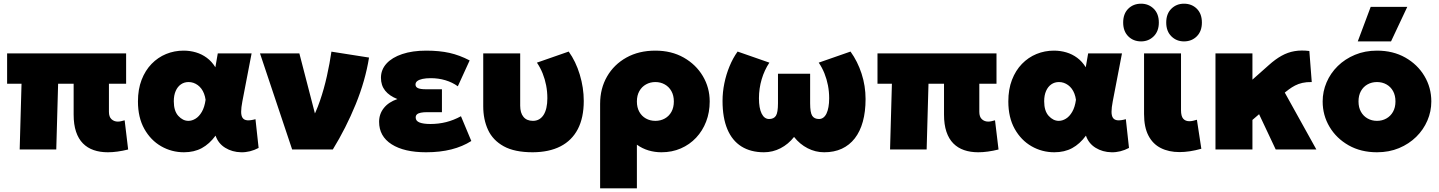

<svg xmlns="http://www.w3.org/2000/svg" viewBox="-20 -809 7789 1039"><path d="M563.5 15Q521 15 487 3.2Q453 -8.5 428.8 -33Q404.5 -57.5 391.5 -96.2Q378.5 -135 378.5 -189V-356H294.5L284.5 0H86.5L96.5 -356H18.5V-520H662.5V-356H569.5V-204Q569.5 -176.5 583.5 -163.8Q597.5 -151 617.5 -151Q626 -151 635 -153Q644 -155 654.5 -158L673.5 0Q643.5 7.5 616 11.2Q588.5 15 563.5 15Z M975.5 15Q909 15 852.2 -17.5Q795.5 -50 761 -111.5Q726.5 -173 726.5 -260Q726.5 -325.5 746.2 -376.8Q766 -428 800.2 -463.2Q834.5 -498.5 879 -516.8Q923.5 -535 973.5 -535Q1008.5 -535 1040.5 -525.5Q1072.5 -516 1099.2 -496.2Q1126 -476.5 1145.5 -445L1158.5 -520H1341.5L1291.5 -260Q1285 -226.5 1285 -204.2Q1285 -182 1293 -170.8Q1301 -159.5 1318 -158Q1335 -156.5 1362.5 -164L1379.5 -8.5Q1333 16 1284.8 15Q1236.5 14 1198.8 -9.2Q1161 -32.5 1146.5 -75Q1113.5 -30 1072 -7.5Q1030.5 15 975.5 15ZM999.5 -155Q1019 -155 1038.2 -166.8Q1057.5 -178.5 1072.2 -203.8Q1087 -229 1092.5 -269Q1090 -287 1084.2 -302Q1078.5 -317 1069.8 -328.8Q1061 -340.5 1050 -348.5Q1039 -356.5 1026.5 -360.8Q1014 -365 1000.5 -365Q977 -365 959 -352.5Q941 -340 930.8 -316.8Q920.5 -293.5 920.5 -261Q920.5 -208.5 945 -181.8Q969.5 -155 999.5 -155Z M1561 0 1387 -520H1600L1706.5 -109L1660.5 -149.5Q1689 -198 1711.2 -262.8Q1733.5 -327.5 1749 -397.2Q1764.5 -467 1773.5 -529.5L1977 -497.5Q1957 -372.5 1904.8 -244.5Q1852.5 -116.5 1781 0Z M2285.5 15Q2167 15 2099.2 -28.2Q2031.5 -71.5 2031.5 -150Q2031.5 -192 2057 -224.2Q2082.5 -256.5 2130.5 -273Q2087 -290 2064.2 -318.5Q2041.5 -347 2041.5 -388Q2041.5 -432 2071.5 -465Q2101.5 -498 2156.8 -516.5Q2212 -535 2286.5 -535Q2357.5 -535 2412.2 -522.8Q2467 -510.5 2521.5 -482L2457.5 -342Q2428 -363.5 2390.2 -374.8Q2352.5 -386 2311.5 -386Q2285 -386 2266.5 -382Q2248 -378 2238.2 -370.5Q2228.5 -363 2228.5 -351.5Q2228.5 -338 2242 -332Q2255.5 -326 2284.5 -326H2371.5V-202H2292.5Q2271.5 -202 2257.5 -199.2Q2243.5 -196.5 2236.5 -190.2Q2229.5 -184 2229.5 -173Q2229.5 -154.5 2250.2 -146.2Q2271 -138 2309.5 -138Q2353.5 -138 2394.2 -148.2Q2435 -158.5 2474.5 -180L2530.5 -46Q2483.5 -16 2422.5 -0.5Q2361.5 15 2285.5 15Z M2863 15Q2764.5 15 2705.8 -17.5Q2647 -50 2621 -106.2Q2595 -162.5 2595 -234V-520H2795V-237Q2795 -198 2812.8 -176.5Q2830.5 -155 2864 -155Q2882.5 -155 2897 -163.2Q2911.5 -171.5 2921.5 -187Q2931.5 -202.5 2936.8 -225.5Q2942 -248.5 2942 -277.5Q2942 -313 2935.5 -346.8Q2929 -380.5 2916.5 -411.8Q2904 -443 2885.5 -470L3057.5 -530Q3096 -476.5 3117.5 -405.2Q3139 -334 3139 -263Q3139 -172 3106.8 -110.2Q3074.5 -48.5 3013 -17Q2951.5 14.5 2863 15Z M3227.5 210V-247Q3227.5 -330 3265 -395Q3302.5 -460 3369.8 -497.5Q3437 -535 3526.5 -535Q3613.5 -535 3679.8 -497.5Q3746 -460 3783.2 -397.5Q3820.5 -335 3820.5 -260Q3820.5 -201 3801.2 -151Q3782 -101 3747 -63.8Q3712 -26.5 3664.2 -5.8Q3616.5 15 3559.5 15Q3523 15 3489.5 5Q3456 -5 3426.5 -26V210ZM3526.5 -155Q3555 -155 3577.8 -167.8Q3600.5 -180.5 3613.5 -204Q3626.5 -227.5 3626.5 -260Q3626.5 -292.5 3613.2 -316Q3600 -339.5 3577.2 -352.2Q3554.5 -365 3526.5 -365Q3498.5 -365 3475.8 -352.2Q3453 -339.5 3439.8 -316Q3426.5 -292.5 3426.5 -260Q3426.5 -227.5 3439.5 -204Q3452.5 -180.5 3475.2 -167.8Q3498 -155 3526.5 -155Z M4114 15Q4042.5 15 3992.2 -16.5Q3942 -48 3916 -110Q3890 -172 3890 -263Q3890 -310.5 3899.8 -358.2Q3909.5 -406 3927.8 -450.2Q3946 -494.5 3971.5 -530L4143.5 -470Q4130 -450 4119.5 -427.2Q4109 -404.5 4101.8 -380Q4094.5 -355.5 4090.8 -329.8Q4087 -304 4087 -277.5Q4087 -224 4101.5 -194.5Q4116 -165 4142 -165Q4167.5 -165 4178.8 -182.5Q4190 -200 4190 -250V-410H4364V-250Q4364 -200 4375.2 -182.5Q4386.5 -165 4412 -165Q4425 -165 4435.2 -172.5Q4445.5 -180 4452.5 -194.5Q4459.5 -209 4463.2 -229.8Q4467 -250.5 4467 -277.5Q4467 -313 4460.5 -346.8Q4454 -380.5 4441.5 -411.8Q4429 -443 4410.5 -470L4582.5 -530Q4621 -476.5 4642.5 -410.2Q4664 -344 4664 -273Q4664 -204.5 4649.2 -151Q4634.5 -97.5 4605.8 -60.5Q4577 -23.5 4535.5 -4.2Q4494 15 4440 15Q4393 15 4350.5 -6.8Q4308 -28.5 4277 -68Q4246 -28.5 4203.8 -6.8Q4161.5 15 4114 15Z M5273.5 15Q5231 15 5197 3.2Q5163 -8.5 5138.8 -33Q5114.5 -57.5 5101.5 -96.2Q5088.5 -135 5088.5 -189V-356H5004.5L4994.5 0H4796.5L4806.5 -356H4728.5V-520H5372.5V-356H5279.5V-204Q5279.5 -176.5 5293.5 -163.8Q5307.5 -151 5327.5 -151Q5336 -151 5345 -153Q5354 -155 5364.5 -158L5383.5 0Q5353.5 7.5 5326 11.2Q5298.5 15 5273.5 15Z M5685.5 15Q5619 15 5562.2 -17.5Q5505.5 -50 5471 -111.5Q5436.5 -173 5436.5 -260Q5436.5 -325.5 5456.2 -376.8Q5476 -428 5510.2 -463.2Q5544.5 -498.5 5589 -516.8Q5633.5 -535 5683.5 -535Q5718.5 -535 5750.5 -525.5Q5782.5 -516 5809.2 -496.2Q5836 -476.5 5855.5 -445L5868.5 -520H6051.5L6001.5 -260Q5995 -226.5 5995 -204.2Q5995 -182 6003 -170.8Q6011 -159.5 6028 -158Q6045 -156.5 6072.5 -164L6089.5 -8.5Q6043 16 5994.8 15Q5946.5 14 5908.8 -9.2Q5871 -32.5 5856.5 -75Q5823.5 -30 5782 -7.5Q5740.5 15 5685.5 15ZM5709.5 -155Q5729 -155 5748.2 -166.8Q5767.5 -178.5 5782.2 -203.8Q5797 -229 5802.5 -269Q5800 -287 5794.2 -302Q5788.5 -317 5779.8 -328.8Q5771 -340.5 5760 -348.5Q5749 -356.5 5736.5 -360.8Q5724 -365 5710.5 -365Q5687 -365 5669 -352.5Q5651 -340 5640.8 -316.8Q5630.5 -293.5 5630.5 -261Q5630.5 -208.5 5655 -181.8Q5679.5 -155 5709.5 -155Z M6363 14Q6305 14 6261.8 -7.8Q6218.5 -29.5 6194.8 -75Q6171 -120.5 6171 -192V-520H6371V-213Q6371 -180 6383 -166.5Q6395 -153 6416 -153Q6425 -153 6435.5 -155.2Q6446 -157.5 6457 -161L6481 -4Q6449 5 6419.5 9.5Q6390 14 6363 14ZM6155 -585Q6113 -585 6085.5 -612.5Q6058 -640 6058 -687Q6058 -734.5 6085.5 -761.8Q6113 -789 6155 -789Q6195.5 -789 6223.2 -761.8Q6251 -734.5 6251 -687Q6251 -640 6223.2 -612.5Q6195.5 -585 6155 -585ZM6387 -585Q6346.5 -585 6318.8 -612.5Q6291 -640 6291 -687Q6291 -734.5 6318.8 -761.8Q6346.5 -789 6387 -789Q6429 -789 6456.5 -761.8Q6484 -734.5 6484 -687Q6484 -640 6456.5 -612.5Q6429 -585 6387 -585Z M6557.5 0V-520H6757.5V-378L6846.5 -457Q6881.5 -488.5 6915.2 -507.2Q6949 -526 6985.5 -532.2Q7022 -538.5 7065.5 -533L7078.5 -365Q7050 -365.5 7028 -360.5Q7006 -355.5 6988.2 -346.2Q6970.5 -337 6954.5 -325L6932.5 -308L7103.5 0H6883.5L6793.5 -191L6757.5 -160V0Z M7431.5 15Q7344.5 15 7278.2 -22.5Q7212 -60 7174.8 -122.5Q7137.5 -185 7137.5 -260Q7137.5 -314 7158.8 -363.5Q7180 -413 7219.2 -451.5Q7258.5 -490 7312.5 -512.5Q7366.5 -535 7431.5 -535Q7518.5 -535 7584.8 -497.5Q7651 -460 7688.2 -397.5Q7725.5 -335 7725.5 -260Q7725.5 -206 7704.2 -156.5Q7683 -107 7643.8 -68.5Q7604.5 -30 7550.8 -7.5Q7497 15 7431.5 15ZM7431.5 -155Q7459.5 -155 7482.2 -167.8Q7505 -180.5 7518.2 -204Q7531.5 -227.5 7531.5 -260Q7531.5 -292.5 7518.5 -316Q7505.5 -339.5 7482.8 -352.2Q7460 -365 7431.5 -365Q7403 -365 7380.2 -352.2Q7357.5 -339.5 7344.5 -316Q7331.5 -292.5 7331.5 -260Q7331.5 -227.5 7344.8 -204Q7358 -180.5 7380.8 -167.8Q7403.5 -155 7431.5 -155ZM7327.5 -585 7397.5 -772H7595.5L7507.5 -585Z"/></svg>

Font: Geologica Black
Style: Regular
Weight: 900
Designer: Sindre Bremnes, Frode Helland
Foundry: Monokrom Skriftforlag AS
Version: Version 1.010;gftools[0.9.28]